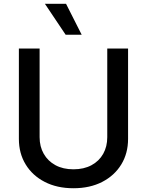

<svg xmlns="http://www.w3.org/2000/svg" viewBox="-20 -984 778 1016"><path d="M547.6 -727.3H657.7V-248.9Q657.7 -172.6 621.8 -113.8Q585.9 -55 521 -21.5Q456 12.1 368.6 12.1Q281.6 12.1 216.6 -21.5Q151.6 -55 115.8 -113.8Q79.9 -172.6 79.9 -248.9V-727.3H189.6V-257.8Q189.6 -208.5 211.5 -170.1Q233.3 -131.7 273.4 -109.9Q313.6 -88.1 368.6 -88.1Q424 -88.1 464.3 -109.9Q504.6 -131.7 526.1 -170.1Q547.6 -208.5 547.6 -257.8ZM327.4 -800.1 217.7 -963.8H329.5L412.3 -800.1Z"/></svg>

Font: InterMG Medium
Style: Regular
Weight: 500
Designer: Rasmus Andersson
Foundry: rsms
Version: Version 3.019;December 26, 2023;FontCreator 15.0.0.2955 64-b